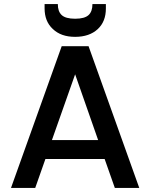

<svg xmlns="http://www.w3.org/2000/svg" viewBox="-20 -923 737 943"><path d="M544 0C544 0 664 0 664 0C664 0 415 -696 415 -696C415 -696 283 -696 283 -696C283 -696 34 0 34 0C34 0 153 0 153 0C153 0 203 -142 203 -142C203 -142 494 -142 494 -142C494 -142 544 0 544 0ZM235 -235C235 -235 349 -558 349 -558C349 -558 462 -235 462 -235C462 -235 235 -235 235 -235ZM500 -881C500 -881 500 -903 500 -903C500 -903 434 -903 434 -903C434 -903 434 -903 434 -903C434 -879 428 -861 415 -849C402 -837 380 -831 349 -831C349 -831 349 -831 349 -831C318 -831 296 -837 283 -849C270 -861 264 -879 264 -903C264 -903 199 -903 199 -903C199 -903 199 -882 199 -882C199 -882 199 -882 199 -882C199 -840 212 -806 239 -781C266 -755 302 -742 349 -742C349 -742 349 -742 349 -742C396 -742 433 -755 460 -780C487 -805 500 -839 500 -881Z"/></svg>

Font: Girnar Poppins
Style: Medium
Weight: 500
Designer: Ninad Kale (Devanagari), Jonny Pinhorn (Latin)
Foundry: Indian Type Foundry
Version: ""